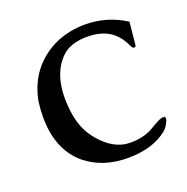

<svg xmlns="http://www.w3.org/2000/svg" viewBox="-94 -555 640 656"><g transform="rotate(-20 226.0 -227.5)"><path d="M281.2 -466.8Q360.8 -466.8 427.7 -423.8L419.4 -341.3Q418.5 -335 413.6 -335Q413.1 -335 412.6 -335Q406.7 -335.4 402.8 -344.7Q383.3 -387.2 351.8 -406Q320.3 -424.8 275.4 -424.8H263.7Q210 -421.9 182.6 -395.5Q130.4 -346.2 130.4 -253.4Q130.4 -239.3 131.8 -223.6Q136.7 -150.9 171.4 -104.5Q216.8 -43.9 272.9 -35.2Q282.7 -34.2 292 -34.2Q340.3 -34.2 376.2 -55.9Q412.1 -77.6 420.2 -77.6Q428.2 -77.6 430.7 -77.1Q431.6 -74.7 431.6 -69.3Q431.6 -64 425 -52Q418.5 -40 409.2 -31.7Q355 12.2 264.2 12.2Q173.3 12.2 111.3 -38.1Q38.6 -99.6 38.6 -217.8Q38.6 -244.6 42.5 -274.9Q63.5 -382.8 154.3 -435.1Q205.1 -463.9 271 -466.8Z"/></g></svg>

Font: Caudex
Style: Regular
Weight: 400
Version: Version 1.04